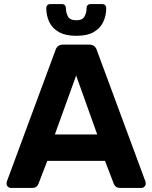

<svg xmlns="http://www.w3.org/2000/svg" viewBox="-20 -918 744 938"><path d="M33 0Q24 0 18 -6.5Q12 -13 12 -21Q12 -26 13 -30L251 -673Q254 -684 263 -692Q272 -700 288 -700H416Q432 -700 441 -692Q450 -684 453 -673L691 -30Q692 -26 692 -21Q692 -13 686 -6.5Q680 0 671 0H567Q552 0 545 -7Q538 -14 536 -20L493 -132H211L168 -20Q166 -14 159 -7Q152 0 137 0ZM248 -261H455L352 -549ZM353 -743Q300 -743 267.5 -761.5Q235 -780 220.5 -811Q206 -842 206 -879Q206 -887 211 -892.5Q216 -898 225 -898H283Q292 -898 297 -892.5Q302 -887 302 -879Q302 -856 312 -837.5Q322 -819 353 -819Q383 -819 393 -837.5Q403 -856 403 -879Q403 -887 408 -892.5Q413 -898 422 -898H480Q489 -898 494 -892.5Q499 -887 499 -879Q499 -842 484.5 -811Q470 -780 438 -761.5Q406 -743 353 -743Z"/></svg>

Font: Rubik SemiBold
Style: Regular
Weight: 600
Designer: Hubert and Fischer
Foundry: Hubert and Fischer
Version: Version 2.300;gftools[0.9.30]